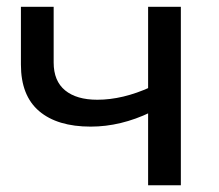

<svg xmlns="http://www.w3.org/2000/svg" viewBox="-20 -550 650 570"><path d="M42.1 -358.3V-529.9H139.3V-364.3Q139.3 -309.6 173.3 -281.7Q207.3 -253.9 269 -253.9Q344.4 -253.9 427.1 -291.6L427 -216.7Q338.3 -174.1 249.3 -174.1Q150.3 -174.1 96.2 -220.1Q42.1 -266.1 42.1 -358.3ZM419.7 -529.9H516.9V0H419.7Z"/></svg>

Font: iiserrat Thin
Style: Regular
Weight: 100
Designer: Akira Ohta
Foundry: Akira Ohta
Version: Version 1.200;Glyphs 3.3.1 (3343)